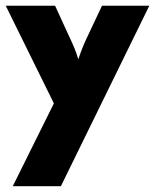

<svg xmlns="http://www.w3.org/2000/svg" viewBox="-22 -447 537 665"><path d="M22.2 197.9 164.6 -88.9 -2.1 -427.1H168.8L220.1 -315.3Q228.5 -297.9 235.8 -280.2Q243.1 -262.5 249.3 -241.7Q256.2 -262.5 263.2 -280.2Q270.1 -297.9 278.5 -315.3L331.2 -427.1H495.1L188.9 197.9Z"/></svg>

Font: Afacad Flux ExtraBold
Style: Regular
Weight: 800
Designer: Kristian Moeller
Foundry: Dicotype
Version: Version 1.100